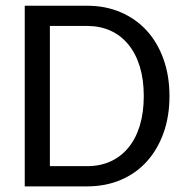

<svg xmlns="http://www.w3.org/2000/svg" viewBox="-20 -662 655 682"><path d="M582 -320.8Q582 -248.5 560.8 -189.5Q539.6 -130.4 501.2 -88.1Q462.9 -45.9 408.9 -22.9Q355 0 289.6 0H67.9V-641.6H289.6Q355 -641.6 408.9 -618.4Q462.9 -595.2 501.2 -553.2Q539.6 -511.2 560.8 -451.9Q582 -392.6 582 -320.8ZM490.7 -320.8Q490.7 -379.4 476.6 -425.5Q462.4 -471.7 436 -503.9Q409.7 -536.1 372.6 -553Q335.4 -569.8 289.6 -569.8H157.2V-71.8H289.6Q335.4 -71.8 372.6 -88.6Q409.7 -105.5 436 -137.5Q462.4 -169.4 476.6 -215.8Q490.7 -262.2 490.7 -320.8Z"/></svg>

Font: Carlito
Style: Regular
Weight: 400
Designer: Lukasz Dziedzic
Foundry: tyPoland Lukasz Dziedzic
Version: Version 1.103; Beta1; all basic design good, some composites